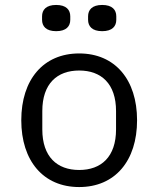

<svg xmlns="http://www.w3.org/2000/svg" viewBox="-20 -744 640 776"><path d="M300 12C445 12 534 -94 534 -258C534 -422 445 -528 300 -528C155 -528 66 -422 66 -258C66 -94 155 12 300 12ZM300 -57C211 -57 151 -110 151 -221V-295C151 -406 211 -459 300 -459C389 -459 449 -406 449 -295V-221C449 -110 389 -57 300 -57ZM207 -618C248 -618 264 -638 264 -664V-678C264 -704 248 -724 207 -724C166 -724 150 -704 150 -678V-664C150 -638 166 -618 207 -618ZM393 -618C434 -618 450 -638 450 -664V-678C450 -704 434 -724 393 -724C352 -724 336 -704 336 -678V-664C336 -638 352 -618 393 -618Z"/></svg>

Font: IBM Plex Mono
Style: Regular
Weight: 400
Monospace: yes
Designer: Mike Abbink, Paul van der Laan, Pieter van Rosmalen
Foundry: Bold Monday
Version: Version 2.004